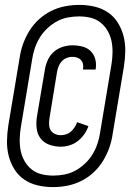

<svg xmlns="http://www.w3.org/2000/svg" viewBox="-20 -732 540 784"><path d="M196 32Q164 32 134 25Q104 18 79.5 1.5Q55 -15 39 -40.5Q23 -66 15.5 -95.5Q8 -125 8.5 -156.5Q9 -188 14 -220L60 -495Q64 -524 74 -552Q84 -580 100 -606Q116 -632 139 -653Q162 -674 189.5 -687.5Q217 -701 246 -706.5Q275 -712 304 -712Q336 -712 366 -705Q396 -698 420.5 -681.5Q445 -665 461 -639.5Q477 -614 484.5 -584.5Q492 -555 491.5 -523.5Q491 -492 486 -460L440 -185Q436 -156 426 -128Q416 -100 400 -74Q384 -48 361 -27Q338 -6 310.5 7.5Q283 21 254 26.5Q225 32 196 32ZM197 -15Q220 -15 243.5 -19.5Q267 -24 288 -35.5Q309 -47 327.5 -64.5Q346 -82 358.5 -103Q371 -124 378.5 -147Q386 -170 389 -192L435 -468Q439 -492 439.5 -516.5Q440 -541 435.5 -563.5Q431 -586 419.5 -606Q408 -626 390.5 -640Q373 -654 350 -659.5Q327 -665 303 -665Q280 -665 256.5 -660.5Q233 -656 212 -644.5Q191 -633 172.5 -615.5Q154 -598 141.5 -577Q129 -556 121.5 -533Q114 -510 111 -488L65 -212Q61 -188 60.5 -163.5Q60 -139 64.5 -116.5Q69 -94 80.5 -74Q92 -54 109.5 -40Q127 -26 150 -20.5Q173 -15 197 -15ZM228 -133Q204 -133 181.5 -141Q159 -149 145.5 -167Q132 -185 129.5 -209Q127 -233 131 -257L163 -446Q166 -466 174.5 -485.5Q183 -505 199 -519.5Q215 -534 235.5 -540.5Q256 -547 275 -547Q296 -547 316 -542Q336 -537 349.5 -524Q363 -511 368.5 -492Q374 -473 371 -452L370 -448H319V-450Q321 -460 319 -470Q317 -480 310.5 -487Q304 -494 294.5 -497Q285 -500 275 -500Q264 -500 252.5 -495.5Q241 -491 232.5 -482Q224 -473 219.5 -461.5Q215 -450 213 -439L182 -249Q180 -236 180.5 -223.5Q181 -211 186.5 -201Q192 -191 203.5 -185.5Q215 -180 228 -180Q239 -180 250 -183.5Q261 -187 269.5 -194.5Q278 -202 284.5 -212Q291 -222 295 -233L341 -217Q335 -199 323.5 -183Q312 -167 297 -155.5Q282 -144 264 -138.5Q246 -133 228 -133Z"/></svg>

Font: Iosevka SS18 Light
Style: Italic
Weight: 300
Italic angle: -9°
Monospace: yes
Designer: Belleve Invis
Foundry: Belleve Invis
Version: Version 25.1.1; ttfautohint (v1.8.4)